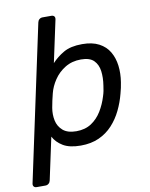

<svg xmlns="http://www.w3.org/2000/svg" viewBox="-121 -780 811 1040"><g transform="rotate(-10 285.0 -260.0)"><path d="M-5 190Q-15.2 190 -20.4 183.6Q-25.6 177.3 -23.6 167.1L158.9 -687.1Q160.9 -697.3 168.3 -703.6Q175.8 -710 186 -710H234.5Q244.7 -710 250 -704Q255.2 -698.1 253.2 -687.1L203.4 -455.1Q231.1 -485.4 269.7 -507.7Q308.3 -530 371.7 -530Q427.1 -530 463.9 -510.6Q500.7 -491.2 520.4 -457.6Q540.1 -424 545.5 -380.8Q550.8 -337.6 543.1 -290.1Q540.7 -273.7 537.6 -260Q534.5 -246.3 530.1 -229.8Q518.4 -183.8 497.5 -140.7Q476.7 -97.6 445.4 -63.5Q414.1 -29.4 370.7 -9.7Q327.2 10 270.2 10Q208.7 10 173.1 -11.5Q137.5 -33 120.7 -65.4L70.8 167.1Q68.8 177.3 61.2 183.6Q53.7 190 43.5 190ZM259.9 -70.7Q308.1 -70.7 342.4 -93.1Q376.6 -115.6 399.2 -152.5Q421.7 -189.5 434.2 -231.1Q439.2 -246.1 442 -260Q444.8 -273.9 446.6 -288.9Q453.4 -331.3 448.6 -367.9Q443.8 -404.4 421.4 -426.9Q399.1 -449.3 350.9 -449.3Q301.2 -449.3 263.5 -426.1Q225.8 -402.8 202.2 -367.5Q178.5 -332.1 169.4 -295.4Q164.9 -279.1 160.2 -256.9Q155.6 -234.7 152.6 -218.2Q146.6 -182.7 153.5 -148.9Q160.5 -115.2 186.2 -92.9Q212 -70.7 259.9 -70.7Z"/></g></svg>

Font: Rubik Light
Style: Italic
Weight: 300
Italic angle: -12°
Designer: Hubert and Fischer
Foundry: Hubert and Fischer
Version: Version 2.300;gftools[0.9.30]